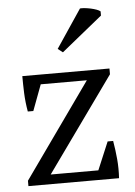

<svg xmlns="http://www.w3.org/2000/svg" viewBox="-51 -741 547 780"><g transform="rotate(-5 222.0 -350.5)"><path d="M392.1 -152.8Q398.4 -116.2 401.9 -77.9Q405.3 -39.6 402.8 0H33.2V-22L307.1 -407.7H119.1L79.6 -302.2H57.1Q50.3 -340.3 48.8 -377.7Q47.4 -415 47.4 -447.3H402.8V-423.8L127.4 -39.1H321.8L369.6 -152.8ZM304.7 -700.7Q312 -701.7 324 -700.4Q335.9 -699.2 348.4 -696.5Q360.8 -693.8 371.6 -689.9Q382.3 -686 387.2 -681.6V-664.6L220.2 -529.3L200.2 -544.9Z"/></g></svg>

Font: PT Astra Serif
Style: Regular
Weight: 400
Designer: A.Korolkova, I. Chaeva
Foundry: ParaType Ltd
Version: Version 1.002